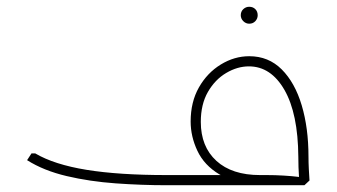

<svg xmlns="http://www.w3.org/2000/svg" viewBox="-20 -547 994 567"><path d="M473 0Q398 0 321.5 -5.5Q245 -11 177 -27Q109 -43 60 -74L73 -94H84Q140 -61 235.5 -45.5Q331 -30 473 -30H768Q793 -30 817.5 -28.5Q842 -27 858 -25Q874 -23 874 -23L863 -24Q862 -38 861.5 -53.5Q861 -69 861 -84Q860 -212 820 -281.5Q780 -351 715 -351Q681 -351 648 -331.5Q615 -312 594 -275.5Q573 -239 573 -187Q573 -114 619 -72Q665 -30 748 -30V-5Q673 -5 628 -32Q583 -59 563 -101.5Q543 -144 543 -188Q543 -246 567.5 -289Q592 -332 632 -356.5Q672 -381 716 -381Q773 -381 812 -342Q851 -303 871 -236Q891 -169 891 -84Q891 -67 892 -47.5Q893 -28 894 -14L879 0ZM716 -477Q706 -477 698.5 -484.5Q691 -492 691 -502Q691 -513 698.5 -520Q706 -527 716 -527Q727 -527 734 -520Q741 -513 741 -502Q741 -492 734 -484.5Q727 -477 716 -477Z"/></svg>

Font: Fustat ExtraLight
Style: Regular
Weight: 250
Designer: Mohamed Gaber, Khaled Hosny, Laura Garcia Mut
Foundry: Kief Type Foundry, Alif Type Foundry, Hard Type Foundry
Version: Version 1.007